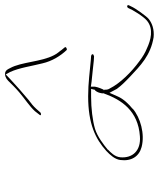

<svg xmlns="http://www.w3.org/2000/svg" viewBox="48 -800 646 783"><g transform="rotate(-90 371.5 -408.0)"><path d="M111 -241C105 -195 126 -164 164 -154C217 -140 284 -159 320 -190V-191C339 -206 360 -228 370 -251L385 -285L401 -255C415 -236 430 -221 451 -201C495 -160 537 -117 612 -105C643 -102 669 -111 686 -125C696 -132 731 -181 737 -196L742 -206C744 -210 741 -213 738 -213C735 -213 733 -212 731 -209C724 -191 697 -147 679 -132C645 -104 599 -117 567 -132C549 -139 531 -150 514 -163C470 -195 424 -241 402 -285C398 -291 397 -299 398 -306H396V-309H398C407 -329 410 -342 410 -344V-361L431 -358C464 -355 486 -352 516 -349L533 -348H534C535 -348 542 -351 542 -352C543 -357 541 -358 535 -360L520 -361C472 -365 426 -372 371 -372C258 -372 197 -342 148 -298C131 -282 114 -263 111 -241ZM122 -240C124 -264 142 -280 153 -291V-292C175 -310 206 -334 238 -344C272 -354 322 -360 368 -360H401L397 -344H395C388 -336 385 -328 383 -316V-308V-307H382C357 -237 312 -168 208 -161C148 -156 118 -192 122 -240ZM296 -571C289 -564 299 -562 305 -567L320 -584C331 -596 341 -604 356 -615C384 -638 415 -666 441 -690L460 -708L470 -690C487 -653 494 -602 505 -559C514 -519 536 -484 560 -459H561C567 -459 570 -462 571 -463C571 -464 572 -465 570 -468L560 -480C556 -487 545 -497 538 -512C511 -564 511 -644 486 -690C480 -702 477 -707 469 -710C456 -713 444 -708 434 -698C419 -683 407 -670 387 -653C360 -630 330 -611 310 -589ZM612 -105Z"/></g></svg>

Font: Stray Cat
Style: HlExtObl
Weight: 100
Version: Version 1.0